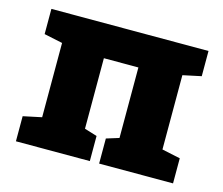

<svg xmlns="http://www.w3.org/2000/svg" viewBox="-81 -634 860 740"><g transform="rotate(15 349.0 -264.0)"><path d="M38.1 0V-100.1L111.8 -115.7V-412.1L38.1 -427.7V-528.3H665V-427.7L591.8 -412.1V-115.7L665 -100.1V0H370.1V-100.1L420.4 -115.7V-397H282.7V-115.7L333 -100.1V0Z"/></g></svg>

Font: Roboto Slab Black
Style: Regular
Weight: 900
Designer: Google
Version: Version 2.000; ttfautohint (v1.8.1.43-b0c9)